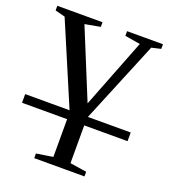

<svg xmlns="http://www.w3.org/2000/svg" viewBox="-125 -550 751 854"><g transform="rotate(20 250.0 -123.0)"><path d="M294.4 0V178.7L373 190.9V212.9H135.3V190.9L213.4 178.7V0H0V-41H210L46.9 -424.8L0 -437V-459H213.9V-437L141.1 -423.8L274.9 -97.2L402.8 -424.8L330.1 -437V-459H500V-437L456.1 -426.8L296.9 -41H499.5V0Z"/></g></svg>

Font: Liberation Serif
Style: Regular
Weight: 400
Designer: Steve Matteson
Foundry: Ascender Corporation
Version: Version 2.1.5